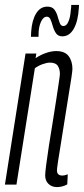

<svg xmlns="http://www.w3.org/2000/svg" viewBox="-22 -752 342 782"><path d="M82 -534H126L123 -515Q142 -528 164.5 -536Q187 -544 207 -544Q242 -544 257.5 -523.5Q273 -503 273 -471Q273 -464 268.5 -433.5Q264 -403 256.5 -358.5Q249 -314 241.5 -264.5Q234 -215 226.5 -170.5Q219 -126 214.5 -95.5Q210 -65 210 -58Q210 -37 232 -37Q236 -37 241 -38Q246 -39 254 -42L252 -1Q241 5 230.5 7.5Q220 10 210 10Q189 10 175.5 -3Q162 -16 162 -38Q162 -48 166 -80Q170 -112 177 -157Q184 -202 192 -250.5Q200 -299 206.5 -342.5Q213 -386 217.5 -415.5Q222 -445 222 -451Q222 -470 213.5 -483.5Q205 -497 181 -497Q169 -497 151 -490.5Q133 -484 120 -474L45 0H-2ZM104 -602Q104 -608 104.5 -613Q105 -618 105 -623Q108 -669 125 -697Q142 -725 171 -725Q190 -725 199 -713.5Q208 -702 212.5 -686Q217 -670 221.5 -658Q226 -646 236 -646Q248 -646 255 -660.5Q262 -675 264.5 -693.5Q267 -712 268 -724Q268 -725 268 -727.5Q268 -730 268 -732H300Q300 -729 299.5 -725.5Q299 -722 299 -718Q296 -666 278.5 -635Q261 -604 232 -604Q215 -604 206.5 -616Q198 -628 193.5 -644Q189 -660 184 -672Q179 -684 169 -684Q154 -684 144.5 -662.5Q135 -641 135 -611V-602Z"/></svg>

Font: Georama ExtraCondensed Light
Style: Italic
Weight: 300
Width: 2
Italic angle: -9°
Designer: Jean-Baptiste Levee
Foundry: Production Type
Version: Version 1.000